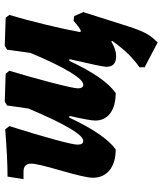

<svg xmlns="http://www.w3.org/2000/svg" viewBox="44 -554 700 829"><g transform="rotate(-90 394.5 -139.0)"><path d="M756 -126 696 63Q679 116 665 141.5Q651 167 626 191L519 135V113Q551 90 576.5 64Q602 38 633 -5L630 -9Q596 12 567 12Q521 12 521 -30Q521 -47 554 -189L547 -191Q476 -38 408 10Q352 10 320.5 -13.5Q289 -37 289 -78Q289 -102 309 -189L302 -191Q231 -39 165 10Q107 10 74.5 -16.5Q42 -43 42 -89Q42 -120 74 -230Q103 -329 103 -355Q103 -388 68 -388H36L47 -457Q126 -457 251 -467L265 -449Q228 -332 206.5 -252.5Q185 -173 185 -155Q185 -130 201 -130Q241 -130 341 -367L354 -459L371 -469L491 -465L504 -449Q480 -371 454 -271.5Q428 -172 428 -153Q428 -130 444 -130Q464 -130 499.5 -189Q535 -248 581 -358L595 -459L612 -469L733 -465L745 -449Q725 -382 704 -296Q683 -210 671 -144L675 -140Q682 -142 693 -150Q704 -158 720 -172L740 -169L758 -128Z"/></g></svg>

Font: Alegreya ExtraBold
Style: Italic
Weight: 800
Italic angle: -7°
Designer: Juan Pablo del Peral
Foundry: Huerta Tipografica
Version: Version 2.007; ttfautohint (v1.6)